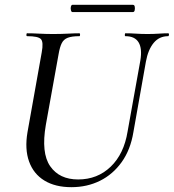

<svg xmlns="http://www.w3.org/2000/svg" viewBox="-20 -763 721 796"><path d="M562 -513Q570 -562 554.5 -587.5Q539 -613 500 -613Q497 -613 497.5 -619Q498 -625 500 -625Q522 -625 544 -623.5Q566 -622 592 -622Q616 -622 638 -623.5Q660 -625 677 -625Q681 -625 680.5 -619Q680 -613 677 -613Q640 -613 617 -585Q594 -557 585 -508L533 -215Q521 -142 484.5 -91Q448 -40 394.5 -13.5Q341 13 276 13Q209 13 164 -14.5Q119 -42 100.5 -93.5Q82 -145 94 -215L153 -546Q161 -589 149.5 -601Q138 -613 93 -613Q89 -613 89.5 -619Q90 -625 92 -625Q115 -625 143 -623.5Q171 -622 200 -622Q233 -622 261 -623.5Q289 -625 309 -625Q312 -625 312 -619Q312 -613 309 -613Q278 -613 261 -606.5Q244 -600 236 -584Q228 -568 223 -539L170 -245Q150 -129 188 -74Q226 -19 304 -19Q384 -19 439 -72Q494 -125 509 -218ZM280 -713Q276 -713 274 -721Q272 -729 274 -736Q276 -743 280 -743H531Q537 -743 538.5 -736Q540 -729 538.5 -721Q537 -713 531 -713Z"/></svg>

Font: Cormorant Medium
Style: Italic
Weight: 500
Italic angle: -10°
Designer: Christian Thalmann (Catharsis Fonts)
Foundry: Catharsis Fonts
Version: Version 4.000